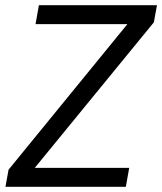

<svg xmlns="http://www.w3.org/2000/svg" viewBox="-20 -720 625 740"><path d="M1 0 13 -66 471 -627H117L130 -700H585L573 -634L114 -73H478L465 0Z"/></svg>

Font: DM Sans 9pt
Style: Italic
Weight: 400
Italic angle: -10°
Designer: Colophon Foundry, Jonny Pinhorn
Foundry: Colophon Foundry
Version: Version 4.004